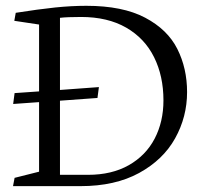

<svg xmlns="http://www.w3.org/2000/svg" viewBox="-20 -635 682 655"><path d="M113.3 -49.3 29.8 -28.3 24.4 0H254.9Q372.6 0 454.6 -44.9Q536.6 -89.8 577.4 -163.1Q618.2 -236.3 618.2 -320.8Q618.2 -401.9 585 -468Q551.8 -534.2 475.1 -574.7Q398.4 -615.2 274.4 -615.2Q223.6 -615.2 167.5 -609.4Q111.3 -603.5 33.7 -591.3L28.8 -564L113.3 -551.3V-323.2L29.8 -317.4L24.9 -280.3L113.3 -286.6ZM312.5 -300.8 317.4 -337.9 184.6 -328.1V-574.2Q208.5 -577.1 256.8 -577.1Q347.2 -577.1 410.4 -540.8Q473.6 -504.4 505.6 -439.9Q537.6 -375.5 537.6 -292.5Q537.6 -219.7 507.6 -162.1Q477.5 -104.5 419.4 -71.5Q361.3 -38.6 280.3 -38.6H184.6V-291.5Z"/></svg>

Font: Neuton Light
Style: Regular
Weight: 300
Designer: Brian M Zick
Foundry: Brian M Zick
Version: Version 1.560